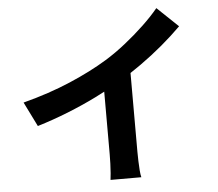

<svg xmlns="http://www.w3.org/2000/svg" viewBox="-57 -875 1114 982"><g transform="rotate(-5 500.0 -383.5)"><path d="M62.4 -388.6Q196.8 -423.6 306.2 -470.4Q415.6 -517.1 499.2 -568.3Q550.9 -600 603.2 -641.5Q655.6 -682.9 702.1 -727.1Q748.7 -771.3 780.8 -810.6L888.7 -708Q843.2 -662.7 788.8 -616.8Q734.4 -571 675.4 -529.2Q616.5 -487.4 557.7 -451.8Q500.8 -418.5 430.4 -383.6Q360.1 -348.8 281.8 -317.6Q203.5 -286.5 124.7 -262.7ZM478.1 -503.5 620.4 -537.1V-86.8Q620.4 -64.8 621.3 -39Q622.2 -13.1 623.9 9.4Q625.7 31.8 629.1 44.3H470.9Q472.7 31.8 474.5 9.4Q476.3 -13.1 477.2 -39Q478.1 -64.8 478.1 -86.8Z"/></g></svg>

Font: Noto Sans KR Thin
Style: Regular
Weight: 100
Designer: Ryoko NISHIZUKA 西塚涼子 (kana, bopomofo & ideographs); Paul D. Hunt (Latin, Greek & Cyrillic); Sandoll Communications 산돌커뮤니
Foundry: Adobe
Version: Version 2.004-H2;hotconv 1.0.118;makeotfexe 2.5.65603